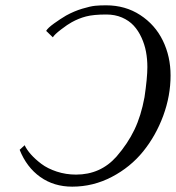

<svg xmlns="http://www.w3.org/2000/svg" viewBox="-20 -679 655 715"><path d="M247.1 -596.2Q232.4 -588.4 207.5 -569.3Q182.6 -550.3 176.8 -540L151.9 -564Q157.7 -574.7 181.2 -591.6Q204.6 -608.4 226.1 -621.1Q256.3 -637.7 286.6 -646.7Q316.9 -655.8 334.5 -657.5Q352.1 -659.2 375 -659.2Q446.8 -659.2 502.2 -623Q557.6 -586.9 586.4 -527.8Q615.2 -468.8 615.2 -397.9Q615.2 -322.3 587.9 -248Q560.5 -173.8 513.2 -115.2Q465.8 -56.6 396.5 -20.3Q327.1 16.1 249 16.1Q180.7 16.1 129.9 -20Q79.1 -56.2 53.2 -121.1L71.8 -138.2Q79.6 -121.6 95.2 -104Q110.8 -86.4 134 -68.8Q157.2 -51.3 191.4 -40Q225.6 -28.8 263.2 -28.8Q354.5 -28.8 414.1 -96.2Q455.6 -144 480.5 -195.8Q505.4 -247.6 518.1 -316.9Q528.8 -389.2 528.8 -429.2Q528.8 -459 523.7 -486.3Q518.6 -513.7 506.8 -539.3Q495.1 -564.9 477.8 -583.7Q460.4 -602.5 434.3 -613.8Q408.2 -625 376 -625Q328.1 -625 300.3 -617.7Q272.5 -610.4 247.1 -596.2Z"/></svg>

Font: Common Serif SemiBold
Style: Italic
Weight: 600
Italic angle: -12°
Designer: Philipp H. Poll, Khaled Hosny
Foundry: Stefan Peev, Context Ltd.
Version: Version 1.026